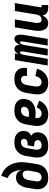

<svg xmlns="http://www.w3.org/2000/svg" viewBox="1108 -1884 783 3040"><g transform="rotate(-90 1500.0 -363.5)"><path d="M207 8Q178 8 150 2.5Q122 -3 98.5 -16.5Q75 -30 58 -51.5Q41 -73 33 -99.5Q25 -126 24.5 -155Q24 -184 29 -213L48 -327Q51 -348 56.5 -368.5Q62 -389 72 -408.5Q82 -428 95.5 -446Q109 -464 127 -477Q145 -490 166 -496Q187 -502 207 -502Q229 -502 249 -497Q269 -492 284.5 -480Q300 -468 311.5 -451Q323 -434 328 -415Q327 -450 319.5 -484Q312 -518 297 -547.5Q282 -577 257.5 -600Q233 -623 201 -635L238 -735Q283 -722 320 -696.5Q357 -671 383.5 -636Q410 -601 426 -558.5Q442 -516 448.5 -470Q455 -424 451.5 -376Q448 -328 440 -280L421 -166Q417 -142 408.5 -118.5Q400 -95 384.5 -73.5Q369 -52 348.5 -36Q328 -20 304.5 -10Q281 0 256 4Q231 8 207 8ZM208 -97Q224 -97 241 -103Q258 -109 270.5 -121.5Q283 -134 289.5 -150.5Q296 -167 299 -184L316 -283Q318 -295 319 -307.5Q320 -320 319 -332.5Q318 -345 314.5 -356.5Q311 -368 304 -377.5Q297 -387 285.5 -392Q274 -397 261 -397Q245 -397 228 -391Q211 -385 198.5 -372Q186 -359 179.5 -343Q173 -327 170 -310L151 -196Q148 -179 148.5 -161.5Q149 -144 155.5 -129Q162 -114 176 -105.5Q190 -97 208 -97Z M713 8Q683 8 654 2.5Q625 -3 600.5 -17.5Q576 -32 559 -55Q542 -78 534 -105.5Q526 -133 526 -163Q526 -193 531 -223L550 -343Q555 -368 563 -392.5Q571 -417 585.5 -439Q600 -461 620.5 -479Q641 -497 664.5 -508Q688 -519 713 -523.5Q738 -528 763 -528Q788 -528 813.5 -524.5Q839 -521 861.5 -512Q884 -503 902.5 -487Q921 -471 932 -450Q943 -429 945.5 -403.5Q948 -378 944 -352Q942 -338 936.5 -324Q931 -310 921 -298Q911 -286 897.5 -277.5Q884 -269 870 -263Q886 -253 898.5 -239Q911 -225 917.5 -207.5Q924 -190 925.5 -170Q927 -150 923 -130Q920 -108 910 -86.5Q900 -65 883 -48.5Q866 -32 845 -20.5Q824 -9 802 -3Q780 3 757.5 5.5Q735 8 713 8ZM714 -97Q723 -97 732 -98Q741 -99 750 -101Q759 -103 767.5 -107Q776 -111 783.5 -117Q791 -123 795.5 -131.5Q800 -140 801 -149Q804 -164 799 -177.5Q794 -191 783 -199.5Q772 -208 758 -211Q744 -214 729 -214H702L720 -319H747Q759 -319 770.5 -321Q782 -323 793 -328.5Q804 -334 811.5 -344.5Q819 -355 821 -367Q824 -380 820 -391.5Q816 -403 807.5 -410.5Q799 -418 787.5 -420.5Q776 -423 763 -423Q746 -423 728.5 -415Q711 -407 699.5 -392.5Q688 -378 682 -361Q676 -344 673 -326L653 -206Q651 -194 650.5 -181Q650 -168 651.5 -156Q653 -144 657.5 -133Q662 -122 670 -113.5Q678 -105 689.5 -101Q701 -97 714 -97Z M1214 8Q1183 8 1154 2.5Q1125 -3 1100.5 -17.5Q1076 -32 1059.5 -55Q1043 -78 1034.5 -105.5Q1026 -133 1026 -163Q1026 -193 1031 -223L1050 -343Q1055 -368 1063.5 -393Q1072 -418 1086.5 -440Q1101 -462 1122 -479.5Q1143 -497 1167 -508Q1191 -519 1216.5 -523.5Q1242 -528 1267 -528Q1293 -528 1319 -524.5Q1345 -521 1368 -511.5Q1391 -502 1410 -486.5Q1429 -471 1440 -449Q1451 -427 1453.5 -401Q1456 -375 1451 -349Q1447 -324 1437.5 -300.5Q1428 -277 1409.5 -258Q1391 -239 1368.5 -225.5Q1346 -212 1321.5 -204.5Q1297 -197 1272.5 -194.5Q1248 -192 1224 -192Q1205 -192 1187.5 -193Q1170 -194 1151 -196Q1149 -178 1151 -159.5Q1153 -141 1162 -126.5Q1171 -112 1187.5 -104.5Q1204 -97 1223 -97Q1239 -97 1255 -102.5Q1271 -108 1283.5 -119.5Q1296 -131 1305 -145.5Q1314 -160 1320 -176L1427 -135Q1414 -104 1392.5 -76Q1371 -48 1341.5 -28.5Q1312 -9 1279 -0.5Q1246 8 1214 8ZM1224 -297Q1241 -297 1257.5 -300Q1274 -303 1289.5 -311Q1305 -319 1315.5 -333.5Q1326 -348 1329 -365Q1331 -378 1327.5 -390Q1324 -402 1314.5 -410Q1305 -418 1292.5 -420.5Q1280 -423 1267 -423Q1249 -423 1231.5 -415.5Q1214 -408 1201 -393.5Q1188 -379 1182 -361.5Q1176 -344 1173 -326L1169 -301Q1182 -299 1196 -298Q1210 -297 1224 -297Z M1710 8Q1680 8 1651 2Q1622 -4 1598 -18.5Q1574 -33 1557.5 -56Q1541 -79 1533 -106Q1525 -133 1525.5 -163Q1526 -193 1531 -223L1550 -343Q1555 -368 1563.5 -393Q1572 -418 1586.5 -440Q1601 -462 1622 -479.5Q1643 -497 1667.5 -508.5Q1692 -520 1717 -524Q1742 -528 1767 -528Q1794 -528 1820 -524Q1846 -520 1868 -509Q1890 -498 1907 -480Q1924 -462 1934 -439Q1944 -416 1946 -390Q1948 -364 1944 -338L1942 -328H1818L1819 -333Q1821 -349 1820 -365.5Q1819 -382 1811.5 -395.5Q1804 -409 1790 -416Q1776 -423 1759 -423Q1742 -423 1725.5 -414.5Q1709 -406 1698 -391.5Q1687 -377 1681 -360Q1675 -343 1673 -326L1653 -206Q1650 -187 1650.5 -167.5Q1651 -148 1659 -131.5Q1667 -115 1683.5 -106Q1700 -97 1719 -97Q1737 -97 1755 -105.5Q1773 -114 1785.5 -129Q1798 -144 1805.5 -161.5Q1813 -179 1817 -196L1933 -170Q1926 -146 1915 -123Q1904 -100 1888 -79Q1872 -58 1852 -40.5Q1832 -23 1808.5 -12Q1785 -1 1759.5 3.5Q1734 8 1710 8Z M1983 0 2069 -520H2175L2165 -461Q2171 -474 2179 -486Q2187 -498 2197.5 -507.5Q2208 -517 2221.5 -522.5Q2235 -528 2248 -528Q2264 -528 2277.5 -520Q2291 -512 2298.5 -499Q2306 -486 2309.5 -470.5Q2313 -455 2313 -439Q2319 -455 2327 -470Q2335 -485 2346.5 -498.5Q2358 -512 2374 -520Q2390 -528 2406 -528Q2423 -528 2436.5 -520Q2450 -512 2457.5 -498.5Q2465 -485 2468 -469.5Q2471 -454 2471.5 -437.5Q2472 -421 2470.5 -404.5Q2469 -388 2466 -372L2405 0H2299L2363 -389Q2364 -397 2365 -405Q2366 -413 2364.5 -420Q2363 -427 2359 -433.5Q2355 -440 2347 -440Q2339 -440 2332.5 -432.5Q2326 -425 2322.5 -417.5Q2319 -410 2316.5 -402Q2314 -394 2311.5 -386Q2309 -378 2308 -370Q2307 -362 2305 -354L2247 0H2141L2205 -389Q2206 -397 2207 -405Q2208 -413 2206.5 -420Q2205 -427 2201 -433.5Q2197 -440 2189 -440Q2181 -440 2174.5 -432.5Q2168 -425 2164.5 -417.5Q2161 -410 2158.5 -402Q2156 -394 2153.5 -386Q2151 -378 2150 -370Q2149 -362 2147 -354L2089 0Z M2652 8Q2626 8 2603.5 -1.5Q2581 -11 2566 -29.5Q2551 -48 2543 -71.5Q2535 -95 2533 -120.5Q2531 -146 2532.5 -172Q2534 -198 2539 -223L2588 -520H2713L2661 -206Q2659 -195 2658 -183Q2657 -171 2657.5 -159.5Q2658 -148 2661 -137Q2664 -126 2669.5 -116.5Q2675 -107 2685.5 -102Q2696 -97 2708 -97Q2723 -97 2738.5 -103Q2754 -109 2765 -121Q2776 -133 2782 -148Q2788 -163 2790 -179L2847 -520H2972L2905 -117Q2904 -113 2904.5 -109Q2905 -105 2907.5 -102Q2910 -99 2914 -98Q2918 -97 2922 -97H2942L2941 8H2904Q2881 8 2859.5 4Q2838 0 2820 -11.5Q2802 -23 2791 -41.5Q2780 -60 2777 -82Q2768 -64 2756 -47Q2744 -30 2727.5 -17Q2711 -4 2691.5 2Q2672 8 2652 8Z"/></g></svg>

Font: Iosevka Term Curly Extrabold
Style: Italic
Weight: 800
Italic angle: -9°
Designer: Belleve Invis
Foundry: Belleve Invis
Version: Version 32.3.0